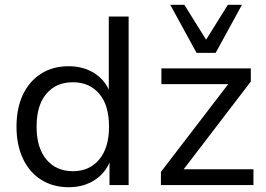

<svg xmlns="http://www.w3.org/2000/svg" viewBox="-20 -774 1114 803"><path d="M267 9Q202 9 152.5 -22Q103 -53 76 -110.5Q49 -168 49 -244Q49 -322 76 -378.5Q103 -435 152 -466Q201 -497 267 -497Q332 -497 379 -465Q426 -433 443 -378H435V-705H518V0H438V-114H445Q428 -57 380.5 -24Q333 9 267 9ZM285 -58Q354 -58 395 -107Q436 -156 436 -244Q436 -334 395 -382Q354 -430 285 -430Q215 -430 174 -382Q133 -334 133 -244Q133 -156 174 -107Q215 -58 285 -58ZM653 0V-55L952 -445L953 -422H655V-488H1029V-433L729 -41L728 -66H1040V0ZM802 -553 692 -754H751L842 -608L933 -754H992L882 -553Z"/></svg>

Font: Nunito Sans 11pt
Style: Regular
Weight: 400
Version: Version 3.101;gftools[0.9.27]